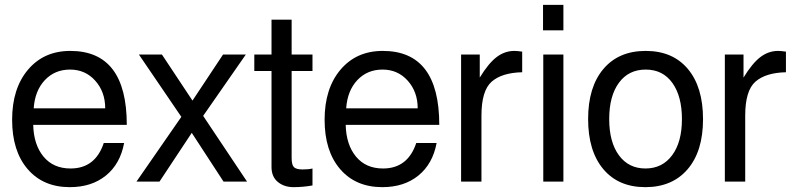

<svg xmlns="http://www.w3.org/2000/svg" viewBox="-20 -749 3282 792"><path d="M119 -302H414Q414 -370 373 -416Q332 -462 269 -462Q206 -462 165 -418.5Q124 -375 119 -302ZM503 -234H117Q119 -152 159.5 -103Q200 -54 271 -54Q373 -54 408 -159H492Q476 -73 417 -25Q358 23 268 23Q158 23 94 -51.5Q30 -126 30 -255Q30 -384 95.5 -461.5Q161 -539 270 -539Q503 -539 503 -234Z M818 -271 999 0H902L771 -201L638 0H543L728 -267L553 -524H648L774 -334L900 -524H994Z M1269 -524V-456H1183V-97Q1183 -69 1192.5 -59.5Q1202 -50 1228 -50Q1254 -50 1269 -54V16Q1230 23 1191 23Q1152 23 1126 1.5Q1100 -20 1100 -60V-456H1029V-524H1100V-668H1183V-524Z M1408 -302H1703Q1703 -370 1662 -416Q1621 -462 1558 -462Q1495 -462 1454 -418.5Q1413 -375 1408 -302ZM1792 -234H1406Q1408 -152 1448.5 -103Q1489 -54 1560 -54Q1662 -54 1697 -159H1781Q1765 -73 1706 -25Q1647 23 1557 23Q1447 23 1383 -51.5Q1319 -126 1319 -255Q1319 -384 1384.5 -461.5Q1450 -539 1559 -539Q1792 -539 1792 -234Z M2134 -451Q2050 -449 2008 -412Q1966 -375 1966 -272V0H1882V-524H1959V-429Q1995 -488 2028.5 -513.5Q2062 -539 2102 -539Q2113 -539 2134 -536Z M2304 -729V-624H2220V-729ZM2304 -524V0H2221V-524Z M2793 -257.5Q2793 -352 2753.5 -407Q2714 -462 2643.5 -462Q2573 -462 2533 -407.5Q2493 -353 2493 -258Q2493 -163 2533 -108.5Q2573 -54 2642.5 -54Q2712 -54 2752.5 -108.5Q2793 -163 2793 -257.5ZM2406 -258Q2406 -390 2469 -464.5Q2532 -539 2643.5 -539Q2755 -539 2817.5 -464.5Q2880 -390 2880 -257.5Q2880 -125 2816.5 -51Q2753 23 2642 23Q2531 23 2468.5 -51.5Q2406 -126 2406 -258Z M3222 -451Q3138 -449 3096 -412Q3054 -375 3054 -272V0H2970V-524H3047V-429Q3083 -488 3116.5 -513.5Q3150 -539 3190 -539Q3201 -539 3222 -536Z"/></svg>

Font: Autonym
Style: Regular
Weight: 500
Version: Version 1.0.20131126